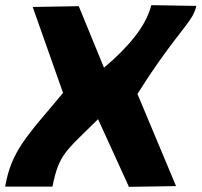

<svg xmlns="http://www.w3.org/2000/svg" viewBox="-37 -725 783 746"><path d="M464 1 344 -262Q297 -216 266.5 -186Q236 -156 217.5 -131.5Q199 -107 187.5 -77Q176 -47 167 0H-17Q-8 -51 8 -90.5Q24 -130 50 -168.5Q76 -207 115 -253.5Q154 -300 208 -364L90 -698L269 -701L367 -462Q439 -522 487 -583Q535 -644 551 -705L726 -702Q721 -681 711 -663.5Q701 -646 684 -624Q667 -602 642 -569.5Q617 -537 581 -486.5Q545 -436 497 -360L647 -2Z"/></svg>

Font: Georama Black
Style: Italic
Weight: 900
Italic angle: -9°
Designer: Jean-Baptiste Levee
Foundry: Production Type
Version: Version 1.000